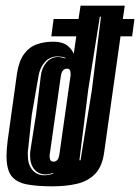

<svg xmlns="http://www.w3.org/2000/svg" viewBox="-20 -650 494 677"><path d="M165 7Q110 7 74 0Q38 -7 20.5 -29.5Q3 -52 3 -100Q3 -111 4 -124.5Q5 -138 7 -154L40 -391Q47 -436 65.5 -460.5Q84 -485 110.5 -494Q137 -503 167 -503Q199 -503 216 -490.5Q233 -478 240 -460L249 -522H161L169 -583H257L264 -630H420L413 -583H454L446 -522H405L347 -111Q340 -62 315 -36.5Q290 -11 251.5 -2Q213 7 165 7ZM260 -85H264L304 -333L336 -591H332L291 -333ZM168 -38 167 -40Q152 -35 141 -35Q116 -35 101 -53Q86 -71 86 -102Q86 -108 86.5 -113.5Q87 -119 88 -125L107 -245L124 -383Q127 -410 143.5 -429.5Q160 -449 185 -449Q195 -449 210 -444L211 -446Q204 -449 197 -450Q190 -451 183 -451Q156 -451 138.5 -431.5Q121 -412 116 -383L92 -245L79 -122Q78 -118 78 -113.5Q78 -109 78 -104Q78 -70 94 -51Q110 -32 137 -32Q152 -32 168 -38ZM169 -80Q177 -80 182.5 -86.5Q188 -93 190 -110L228 -378Q229 -381 229 -384Q229 -387 229 -389Q229 -396 227 -402Q224 -408 216 -408Q208 -408 202 -401.5Q196 -395 194 -378L156 -110Q155 -107 155 -104Q155 -101 155 -98Q155 -80 169 -80Z"/></svg>

Font: Alumni Sans Inline One
Style: Italic
Weight: 400
Italic angle: -8°
Designer: Robert E. Leuschke
Foundry: Robert E. Leuschke
Version: Version 1.100; ttfautohint (v1.8.3)